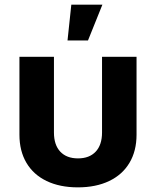

<svg xmlns="http://www.w3.org/2000/svg" viewBox="-20 -787 662 815"><path d="M62.5 -215.3V-545.9H209V-224.6Q209 -171.9 235.8 -143.3Q262.7 -114.7 311 -114.7Q359.4 -114.7 386.2 -143.3Q413.1 -171.9 413.1 -224.6V-545.9H559.6V-215.3Q559.6 -146 529.5 -95.7Q499.5 -45.4 443.4 -18.6Q387.2 8.3 310.5 8.3Q233.9 8.3 178 -18.6Q122.1 -45.4 92.3 -95.7Q62.5 -146 62.5 -215.3ZM282.7 -767.1H414.6L353.5 -615.2H266.6Z"/></svg>

Font: Inter RS Variable
Style: Regular
Weight: 400
Designer: Rasmus Andersson (customised by Maria Ramos and Noel Pretorius)
Foundry: rsms
Version: Version 3.001;Glyphs 3.2.3 (3260)